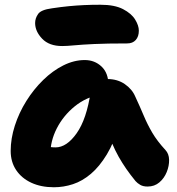

<svg xmlns="http://www.w3.org/2000/svg" viewBox="-20 -779 744 809"><path d="M207 10Q153 10 112 -9Q71 -28 48 -62.5Q25 -97 25 -143Q25 -195 42.5 -249.5Q60 -304 91 -353.5Q122 -403 162 -442Q202 -481 247 -503.5Q292 -526 337 -526Q379 -526 408 -498.5Q437 -471 437 -420Q437 -403 427.5 -393.5Q418 -384 405 -381Q343 -370 295 -331Q247 -292 219.5 -238.5Q192 -185 192 -127Q192 -113 194 -101.5Q196 -90 201 -73L127 -187Q152 -170 171 -164Q190 -158 214 -158Q261 -158 303 -217.5Q345 -277 362 -392Q366 -418 386.5 -432Q407 -446 432 -446Q475 -446 506 -424.5Q537 -403 550 -372Q570 -329 585.5 -292Q601 -255 621.5 -220Q642 -185 677 -147Q692 -131 692.5 -105.5Q693 -80 682.5 -54Q672 -28 651.5 -10.5Q631 7 602 7Q583 7 571 0Q559 -7 551 -16Q529 -43 512 -67.5Q495 -92 480 -118.5Q465 -145 451.5 -177Q438 -209 423 -249L483 -255Q461 -179 430 -128Q399 -77 363 -46.5Q327 -16 287.5 -3Q248 10 207 10ZM242 -585Q187 -585 157.5 -616Q128 -647 128 -682Q128 -702 140.5 -720Q153 -738 199 -744Q239 -750 270.5 -753Q302 -756 333.5 -757.5Q365 -759 403 -759Q463 -759 498.5 -740.5Q534 -722 549.5 -696.5Q565 -671 565 -650Q565 -625 552 -610.5Q539 -596 516 -596Q430 -596 377 -593.5Q324 -591 293 -588Q262 -585 242 -585Z"/></svg>

Font: Shantell Sans ExtraBold
Style: Regular
Weight: 800
Designer: Stephen Nixon, Anya Danilova, Shantell Martin
Foundry: Arrow Type
Version: Version 1.011;[c5ecc13dd]